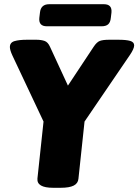

<svg xmlns="http://www.w3.org/2000/svg" viewBox="-20 -891 658 913"><path d="M233 2Q154 2 158 -42L187 -313L39 -627Q33 -640 30 -650Q27 -660 27 -667Q27 -689 49 -695.5Q71 -702 108 -702H153Q175 -702 191.5 -696.5Q208 -691 218 -668L333 -419H260L425 -668Q440 -691 455 -696.5Q470 -702 499 -702H543Q580 -702 599 -696.5Q618 -691 618 -675Q618 -667 612.5 -655Q607 -643 596 -627L382 -313L353 -41Q351 -19 330.5 -8.5Q310 2 268 2ZM203 -766Q163 -766 167 -806L170 -831Q174 -871 214 -871H474Q514 -871 510 -831L507 -806Q505 -785 494.5 -775.5Q484 -766 463 -766Z"/></svg>

Font: Asap Black
Style: Italic
Weight: 900
Italic angle: -6°
Designer: Pablo Cosgaya
Foundry: Omnibus-Type
Version: Version 3.001